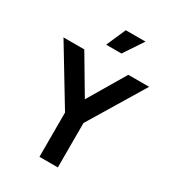

<svg xmlns="http://www.w3.org/2000/svg" viewBox="-230 -1112 1119 1239"><g transform="rotate(30 330.0 -493.0)"><path d="M262 0H399V-331L649 -745H494L330 -468L166 -745H11L262 -330ZM273 -842H387L483 -986H336Z"/></g></svg>

Font: Plus Jakarta Sans
Style: Bold
Weight: 700
Designer: Gumpita Rahayu
Foundry: Tokotype
Version: Version 2.004; ttfautohint (v1.8.3)